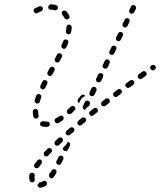

<svg xmlns="http://www.w3.org/2000/svg" viewBox="-20 -580 747 896"><path d="M164 272Q163 272 162 272Q161 275 159 278Q158 280 155 283Q155 283 155 284Q155 284 155 285Q156 287 157 290Q158 292 160 293Q162 295 165 296Q167 296 169 296Q182 294 194 287Q198 284 199 279Q200 274 198 270Q196 268 194 266Q192 265 190 264Q187 264 185 264Q183 265 180 266Q174 270 166 271Q165 271 164 272ZM142 240Q143 235 140 231Q137 227 132 226Q127 225 122 228Q118 231 117 236Q116 241 116 246Q116 254 118 261Q119 266 123 269Q128 272 133 271Q138 270 141 265Q143 261 142 256Q141 252 141 246Q141 243 142 240ZM209 242Q210 247 214 250Q218 253 223 252Q228 250 231 246Q237 238 242 228Q245 223 244 218Q242 213 238 211Q233 208 228 210Q223 211 221 216Q215 225 210 232Q208 237 209 242ZM176 175Q175 170 171 166Q167 163 162 164Q157 165 154 169Q147 178 141 186Q138 190 139 195Q140 200 144 203Q148 206 153 205Q159 204 162 200Q167 192 173 184Q176 180 176 175ZM243 181Q245 186 249 188Q252 189 254 189Q257 190 259 189Q261 188 263 186Q265 185 266 182L275 164Q276 162 276 159Q276 157 276 154Q275 152 273 150Q271 148 269 147Q265 145 260 147Q255 148 253 153L244 171Q241 176 243 181ZM223 123Q223 118 219 114Q215 110 210 111Q205 111 202 114Q194 122 187 129Q184 133 184 138Q184 144 188 147Q192 151 197 150Q202 150 205 146Q212 139 219 132Q223 128 223 123ZM304 86Q306 88 307 90Q307 92 307 95Q307 97 306 100L297 118Q295 123 290 125Q285 126 280 124Q278 123 276 121Q275 119 274 117Q273 115 273 114Q273 112 274 110L285 99Q290 94 293 88Q295 85 296 82Q297 82 298 82Q299 82 300 83Q302 84 304 86ZM274 74Q274 69 271 65Q269 63 267 62Q264 61 262 61Q259 61 257 62Q255 63 253 64L238 78Q236 80 235 82Q234 85 234 87Q234 90 235 92Q236 94 237 96Q241 100 246 100Q251 100 255 97L270 83Q274 79 274 74ZM326 32Q327 29 327 27Q327 24 327 22Q326 20 324 18Q321 14 316 14Q310 13 306 17L291 30Q289 32 288 34Q287 36 287 39Q287 41 287 44Q288 46 290 48Q293 52 298 52Q303 52 307 49L323 36Q325 34 326 32ZM201 12Q206 11 210 7Q213 3 212 -2Q212 -4 211 -6Q210 -9 208 -10Q206 -12 203 -12Q201 -13 199 -13Q195 -13 192 -13Q188 -13 183 -14Q181 -15 179 -14Q176 -14 174 -13Q172 -12 170 -10Q168 -8 168 -6Q166 -1 168 4Q171 8 176 10Q184 12 192 12Q197 12 201 12ZM382 -19Q382 -24 379 -28Q377 -30 375 -31Q373 -32 370 -32Q368 -32 365 -32Q363 -31 361 -29L345 -16Q341 -13 341 -8Q340 -3 344 1Q345 3 347 4Q350 6 352 6Q355 6 357 5Q359 5 361 3L377 -10Q381 -13 382 -19ZM277 -26Q278 -31 275 -35Q274 -37 272 -39Q269 -40 267 -40Q265 -41 262 -40Q260 -40 258 -38Q249 -33 241 -28Q239 -27 237 -25Q236 -23 235 -21Q234 -18 235 -16Q235 -13 236 -11Q239 -7 244 -5Q249 -4 253 -6Q262 -11 272 -18Q276 -21 277 -26ZM136 -36Q137 -33 138 -31Q140 -29 142 -28Q144 -27 146 -27Q149 -26 151 -27Q156 -28 159 -33Q162 -37 160 -42Q158 -49 158 -56Q158 -58 158 -59Q158 -64 155 -68Q151 -72 146 -72Q144 -72 141 -71Q139 -70 137 -68Q135 -67 134 -64Q133 -62 133 -60Q133 -58 133 -56Q133 -46 136 -36ZM435 -58Q437 -61 437 -63Q437 -65 436 -68Q436 -70 434 -72Q431 -76 426 -77Q421 -77 417 -74L401 -61Q399 -60 397 -58Q396 -55 396 -53Q396 -51 396 -48Q397 -46 399 -44Q402 -40 407 -39Q412 -39 416 -42L432 -55Q434 -56 435 -58ZM332 -74Q332 -79 328 -82Q326 -84 324 -85Q322 -86 319 -86Q317 -86 315 -85Q312 -84 311 -83Q303 -75 296 -69Q292 -65 292 -60Q291 -55 295 -51Q297 -49 299 -48Q301 -47 304 -47Q306 -47 308 -48Q311 -49 313 -50Q320 -57 328 -65Q332 -68 332 -74ZM369 -71Q368 -73 367 -75Q366 -78 366 -80Q366 -83 367 -85L376 -104Q378 -108 383 -110Q388 -112 393 -109Q395 -108 397 -106Q398 -105 399 -102Q400 -100 400 -97Q400 -95 399 -93L396 -86L387 -79Q381 -75 378 -69Q377 -68 377 -67Q376 -67 375 -68Q374 -68 373 -68Q371 -69 369 -71ZM485 -96 488 -99Q492 -102 493 -107Q493 -112 490 -117Q488 -118 486 -120Q484 -121 482 -121Q479 -121 477 -121Q474 -120 472 -119L469 -116L456 -106Q454 -104 453 -102Q452 -100 452 -97Q451 -95 452 -93Q453 -90 454 -88Q458 -84 463 -84Q468 -83 472 -86ZM143 -103Q146 -99 151 -97Q153 -96 155 -97Q158 -97 160 -98Q162 -99 164 -101Q165 -103 166 -106Q169 -115 172 -125Q174 -129 172 -134Q169 -139 165 -141Q160 -142 155 -140Q150 -138 149 -133Q145 -122 142 -113Q141 -108 143 -103ZM364 -124Q369 -129 376 -131Q376 -131 377 -131Q377 -132 376 -132Q376 -134 375 -136Q373 -137 371 -138Q369 -139 367 -138Q364 -138 362 -137Q360 -136 358 -134Q351 -126 345 -119Q343 -117 342 -114Q342 -112 342 -110Q342 -107 343 -105Q344 -103 346 -101Q347 -100 347 -100Q348 -99 349 -99L356 -113Q359 -119 364 -124ZM549 -151Q550 -156 546 -160Q545 -162 543 -163Q541 -164 538 -165Q536 -165 533 -164Q531 -164 529 -162L513 -150Q511 -148 509 -146Q508 -144 508 -142Q507 -139 508 -137Q509 -134 510 -132Q512 -130 514 -129Q516 -128 518 -127Q521 -127 523 -128Q526 -128 528 -130L544 -142Q548 -145 549 -151ZM397 -144Q397 -142 398 -140Q398 -137 400 -135Q402 -133 404 -132Q409 -130 414 -132Q418 -134 421 -138L430 -157Q431 -159 431 -161Q431 -164 430 -166Q429 -169 428 -171Q426 -172 424 -173Q419 -176 414 -174Q409 -172 407 -168L398 -149Q397 -147 397 -144ZM168 -171Q170 -166 175 -164Q179 -162 184 -164Q189 -165 191 -170Q196 -179 200 -188Q203 -193 201 -198Q200 -203 195 -205Q190 -207 185 -206Q181 -204 178 -199Q173 -190 169 -181Q167 -176 168 -171ZM605 -188Q606 -190 606 -192Q607 -195 606 -197Q606 -200 604 -202Q601 -206 596 -207Q591 -207 587 -204L570 -192Q568 -191 567 -189Q565 -187 565 -184Q564 -182 565 -179Q566 -177 567 -175Q570 -171 575 -170Q580 -169 585 -172L601 -184Q603 -186 605 -188ZM428 -208Q428 -206 429 -204Q429 -201 431 -199Q433 -198 435 -197Q440 -194 444 -196Q449 -198 452 -202L461 -221Q462 -223 462 -226Q462 -228 461 -230Q460 -233 459 -235Q457 -237 455 -238Q450 -240 445 -238Q440 -236 438 -232L429 -213Q428 -211 428 -208ZM663 -229Q664 -231 664 -233Q665 -236 664 -238Q664 -240 662 -243Q661 -245 659 -246Q657 -247 654 -248Q652 -248 649 -248Q647 -247 645 -246L628 -234Q624 -231 623 -226Q622 -221 625 -216Q628 -212 633 -211Q638 -210 642 -213L659 -225Q661 -227 663 -229ZM201 -235Q203 -230 207 -227Q212 -225 217 -226Q222 -228 224 -232L234 -250Q237 -255 235 -260Q234 -265 229 -267Q225 -270 220 -268Q215 -267 212 -262L202 -244Q200 -240 201 -235ZM707 -263Q708 -268 705 -272Q704 -274 701 -276Q699 -277 697 -277Q695 -278 692 -277Q690 -277 688 -275H686Q682 -272 681 -266Q680 -261 683 -257Q685 -255 687 -254Q689 -252 691 -252Q694 -251 696 -252Q699 -253 701 -254L702 -255Q706 -258 707 -263ZM459 -268Q461 -263 466 -261Q471 -258 475 -260Q480 -262 483 -266L491 -285Q494 -290 492 -295Q490 -299 486 -302Q481 -304 476 -302Q471 -301 469 -296L460 -277Q458 -273 459 -268ZM235 -302Q235 -299 236 -297Q236 -295 238 -293Q239 -291 242 -290Q246 -287 251 -289Q256 -290 259 -295Q264 -304 268 -313Q271 -318 269 -323Q268 -328 263 -330Q258 -332 253 -331Q248 -329 246 -325Q242 -316 237 -307Q235 -304 235 -302ZM490 -332Q492 -327 497 -325Q499 -324 501 -324Q504 -323 506 -324Q509 -325 511 -327Q512 -328 513 -331L522 -349Q525 -354 523 -359Q521 -364 517 -366Q512 -368 507 -366Q502 -365 500 -360L491 -341Q489 -337 490 -332ZM267 -360Q269 -355 274 -353Q279 -351 284 -353Q288 -355 290 -360Q295 -370 298 -379Q300 -384 298 -389Q296 -394 291 -395Q286 -397 281 -395Q277 -393 275 -388Q271 -379 267 -369Q265 -365 267 -360ZM521 -396Q523 -391 528 -389Q530 -388 532 -388Q535 -387 537 -388Q540 -389 541 -391Q543 -392 544 -395L553 -413Q556 -418 554 -423Q552 -428 547 -430Q545 -431 543 -431Q540 -431 538 -430Q536 -430 534 -428Q532 -426 531 -424L522 -406Q520 -401 521 -396ZM290 -425Q293 -421 298 -420Q303 -419 307 -422Q311 -425 312 -430Q314 -442 315 -452Q315 -457 311 -461Q308 -465 303 -465Q298 -466 294 -462Q290 -459 290 -453Q289 -444 288 -434Q287 -429 290 -425ZM552 -460Q554 -455 559 -453Q561 -452 563 -452Q566 -452 568 -452Q570 -453 572 -455Q574 -457 575 -459L584 -477Q586 -482 585 -487Q583 -492 578 -494Q576 -495 574 -495Q571 -495 569 -495Q566 -494 565 -492Q563 -490 562 -488L553 -470Q551 -465 552 -460ZM284 -492Q286 -491 288 -490Q291 -489 293 -489Q296 -490 298 -491Q303 -493 304 -498Q306 -503 303 -508Q298 -518 290 -527Q286 -531 281 -531Q276 -531 272 -528Q268 -525 268 -519Q268 -514 271 -510Q277 -504 281 -496Q282 -494 284 -492ZM614 -538 606 -523Q605 -521 603 -519Q601 -517 599 -517Q597 -516 594 -516Q592 -516 590 -517Q585 -519 583 -524Q581 -529 584 -534L590 -546Q590 -546 590 -546Q590 -546 590 -546L591 -549Q593 -554 598 -556Q603 -557 608 -555Q612 -553 614 -548Q616 -543 614 -538ZM176 -530Q178 -531 179 -534Q180 -536 180 -538Q180 -541 180 -543Q178 -548 173 -550Q168 -552 164 -551Q152 -546 143 -541Q138 -538 137 -533Q136 -528 139 -524Q140 -522 142 -520Q144 -519 146 -518Q149 -517 151 -518Q153 -518 156 -519Q163 -524 172 -527Q174 -528 176 -530ZM244 -534Q249 -536 250 -541Q251 -546 249 -551Q246 -555 241 -557Q230 -559 218 -560Q215 -560 213 -559Q211 -558 209 -556Q207 -554 206 -552Q205 -550 205 -547Q205 -542 208 -538Q212 -535 217 -535Q226 -535 235 -532Q240 -531 244 -534Z"/></svg>

Font: FRB American Cursive Guidelines Dashed
Style: Italic
Weight: 400
Italic angle: -25°
Version: Version 2.0;Modular Font Editor K font №1